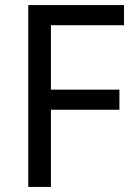

<svg xmlns="http://www.w3.org/2000/svg" viewBox="-20 -734 531 754"><path d="M180 0H91V-714H467V-635H180V-382H449V-303H180Z"/></svg>

Font: Noto Sans Display
Style: Regular
Weight: 400
Designer: Monotype Design Team
Foundry: Monotype Imaging Inc.
Version: Version 2.003